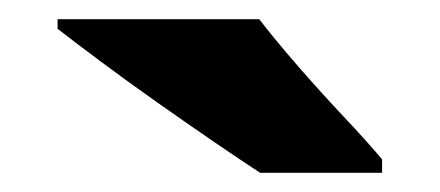

<svg xmlns="http://www.w3.org/2000/svg" viewBox="-20 -786 458 200"><path d="M250 -766Q267 -744 290.5 -717Q314 -690 338 -664.5Q362 -639 378 -620V-606H251Q231 -619 202.5 -638.5Q174 -658 143.5 -679.5Q113 -701 85.5 -721.5Q58 -742 40 -756V-766Z"/></svg>

Font: Noto Sans Georgian Black
Style: Regular
Weight: 900
Designer: Monotype Design Team, Akaki Razmadze
Foundry: Google LLC
Version: Version 2.005; ttfautohint (v1.8.4.7-5d5b)